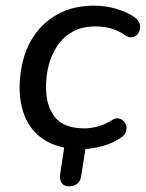

<svg xmlns="http://www.w3.org/2000/svg" viewBox="-20 -516 514 676"><path d="M222 140Q205 140 197 128Q189 116 192 95L213 -42H289L266 102Q264 121 252.5 130.5Q241 140 222 140ZM266 9Q193 9 144.5 -18.5Q96 -46 72.5 -95Q49 -144 49 -208Q49 -262 64 -313.5Q79 -365 111.5 -406Q144 -447 194 -471.5Q244 -496 312 -496Q350 -496 385.5 -486Q421 -476 447 -460Q463 -450 469 -438.5Q475 -427 473 -415Q471 -403 464 -395Q457 -387 446 -385Q435 -383 422 -391Q398 -408 372 -415.5Q346 -423 316 -423Q269 -423 236 -404.5Q203 -386 182 -355Q161 -324 151.5 -286.5Q142 -249 142 -209Q142 -143 173.5 -103.5Q205 -64 278 -64Q300 -64 325.5 -71Q351 -78 376 -94Q387 -101 397.5 -99Q408 -97 415.5 -89.5Q423 -82 425 -71.5Q427 -61 422.5 -50Q418 -39 405 -31Q379 -12 340 -1.5Q301 9 266 9Z"/></svg>

Font: Nunito Medium
Style: Italic
Weight: 500
Designer: Vernon Adams
Foundry: Vernon Adams
Version: Version 3.601